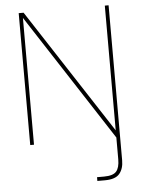

<svg xmlns="http://www.w3.org/2000/svg" viewBox="-61 -747 751 1015"><g transform="rotate(-5 315.0 -240.0)"><path d="M77 0V-700H103L534 -38V-700H554V123Q554 167 532 193.5Q510 220 454 220H414V200H451Q499 200 516.5 180Q534 160 534 116V0L97 -673V0Z"/></g></svg>

Font: DM Sans Thin
Style: Regular
Weight: 100
Designer: Colophon Foundry, Jonny Pinhorn
Foundry: Colophon Foundry
Version: Version 4.004; ttfautohint (v1.8.4.7-5d5b)